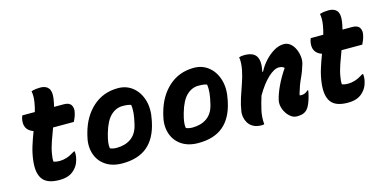

<svg xmlns="http://www.w3.org/2000/svg" viewBox="-71 -1082 2921 1466"><g transform="rotate(-15 1390.0 -349.0)"><path d="M420 -172Q422 -158 421 -141Q420 -124 414 -104Q408 -82 398.5 -65.5Q389 -49 373 -33Q351 -11 322 -0.5Q293 10 252 10Q158 10 121.5 -37.5Q85 -85 96 -183Q103 -242 120 -296Q137 -350 157 -402Q77 -430 98 -521Q101 -531 105 -540H204Q209 -557 213 -574.5Q217 -592 220 -610Q224 -633 224.5 -655.5Q225 -678 221 -700Q241 -706 258 -708Q275 -710 292 -710Q335 -710 355.5 -685Q376 -660 369 -607Q365 -575 356 -540H434Q476 -540 491 -515Q506 -490 496 -453Q492 -436 486 -420.5Q480 -405 472 -390H308Q289 -339 271.5 -289.5Q254 -240 247 -194Q241 -160 243 -138Q253 -134 265 -132Q277 -130 294 -130Q317 -130 345.5 -138.5Q374 -147 414 -172Z M863 -552Q930 -552 979 -512.5Q1028 -473 1048.5 -404.5Q1069 -336 1050 -247L1047 -233Q1021 -111 948 -49.5Q875 12 750 12Q670 12 616.5 -25Q563 -62 544 -125.5Q525 -189 546 -267L550 -282Q583 -406 665 -479Q747 -552 863 -552ZM862 -411Q810 -411 768.5 -371.5Q727 -332 701 -241L699 -234Q689 -199 685.5 -171.5Q682 -144 686 -124Q709 -114 737 -114Q805 -114 851 -146.5Q897 -179 913 -245L915 -253Q938 -347 929 -402Q916 -407 900.5 -409Q885 -411 862 -411Z M1463 -552Q1530 -552 1579 -512.5Q1628 -473 1648.5 -404.5Q1669 -336 1650 -247L1647 -233Q1621 -111 1548 -49.5Q1475 12 1350 12Q1270 12 1216.5 -25Q1163 -62 1144 -125.5Q1125 -189 1146 -267L1150 -282Q1183 -406 1265 -479Q1347 -552 1463 -552ZM1462 -411Q1410 -411 1368.5 -371.5Q1327 -332 1301 -241L1299 -234Q1289 -199 1285.5 -171.5Q1282 -144 1286 -124Q1309 -114 1337 -114Q1405 -114 1451 -146.5Q1497 -179 1513 -245L1515 -253Q1538 -347 1529 -402Q1516 -407 1500.5 -409Q1485 -411 1462 -411Z M1819 -540Q1837 -546 1861 -546Q1932 -546 1955.5 -506.5Q1979 -467 1961 -387H1967Q1989 -430 2022.5 -466.5Q2056 -503 2095 -526Q2134 -549 2173 -549Q2202 -549 2224 -531Q2246 -513 2259 -485Q2272 -457 2276 -426Q2280 -395 2273 -369Q2257 -313 2234 -264.5Q2211 -216 2195 -160Q2194 -156 2192.5 -150.5Q2191 -145 2190 -140Q2194 -139 2197.5 -138.5Q2201 -138 2205 -138Q2216 -138 2229.5 -142.5Q2243 -147 2257 -161H2263Q2262 -144 2255 -119Q2247 -88 2238.5 -67Q2230 -46 2222 -33Q2208 -11 2187 -0.5Q2166 10 2128 10Q2099 10 2072.5 -14.5Q2046 -39 2032.5 -75Q2019 -111 2026 -145Q2037 -194 2065.5 -254Q2094 -314 2134 -372Q2119 -387 2091 -387Q2054 -387 2005 -341.5Q1956 -296 1908 -213Q1890 -156 1878.5 -104.5Q1867 -53 1872 3Q1863 6 1852 6Q1811 6 1785 -9Q1759 -24 1746 -46.5Q1733 -69 1729 -92.5Q1725 -116 1728 -134Q1736 -187 1752.5 -238Q1769 -289 1787 -339.5Q1805 -390 1815 -441Q1820 -466 1821.5 -492.5Q1823 -519 1819 -540Z M2700 -172Q2702 -158 2701 -141Q2700 -124 2694 -104Q2688 -82 2678.5 -65.5Q2669 -49 2653 -33Q2631 -11 2602 -0.5Q2573 10 2532 10Q2438 10 2401.5 -37.5Q2365 -85 2376 -183Q2383 -242 2400 -296Q2417 -350 2437 -402Q2357 -430 2378 -521Q2381 -531 2385 -540H2484Q2489 -557 2493 -574.5Q2497 -592 2500 -610Q2504 -633 2504.5 -655.5Q2505 -678 2501 -700Q2521 -706 2538 -708Q2555 -710 2572 -710Q2615 -710 2635.5 -685Q2656 -660 2649 -607Q2645 -575 2636 -540H2714Q2756 -540 2771 -515Q2786 -490 2776 -453Q2772 -436 2766 -420.5Q2760 -405 2752 -390H2588Q2569 -339 2551.5 -289.5Q2534 -240 2527 -194Q2521 -160 2523 -138Q2533 -134 2545 -132Q2557 -130 2574 -130Q2597 -130 2625.5 -138.5Q2654 -147 2694 -172Z"/></g></svg>

Font: Recursive Sn Csl St XBd
Style: Italic
Weight: 800
Italic angle: -15°
Version: Version 1.079;hotconv 1.0.112;makeotfexe 2.5.65598; ttfautoh